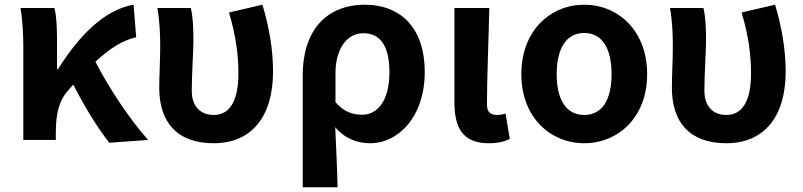

<svg xmlns="http://www.w3.org/2000/svg" viewBox="-20 -594 3407 815"><path d="M609 0C532 -85 441 -222 385 -332C448 -390 499 -422 558 -436L547 -574C419 -552 311 -436 226 -300H222V-423C222 -475 220 -525 211 -560H67C77 -503 79 -437 79 -393V0H217V-32C217 -113 231 -169 271 -212L291 -235C342 -135 397 -47 444 12Z M887 14C1048 14 1139 -99 1139 -290C1139 -385 1122 -481 1094 -574L952 -541C982 -440 992 -359 992 -283C992 -160 952 -106 887 -106C835 -106 794 -138 794 -209C794 -282 801 -373 801 -423C801 -475 799 -521 790 -560H648C659 -499 660 -437 660 -393C660 -335 656 -278 656 -221C656 -78 729 14 887 14Z M1265 201H1413C1411 114 1407 37 1403 -54C1446 -3 1500 14 1551 14C1670 14 1783 -97 1783 -289C1783 -468 1688 -574 1527 -574C1379 -574 1265 -479 1265 -273ZM1518 -107C1481 -107 1443 -116 1404 -160V-283C1404 -390 1455 -453 1522 -453C1598 -453 1633 -394 1633 -287C1633 -165 1581 -107 1518 -107Z M2054 14C2098 14 2122 6 2144 -4L2126 -112C2114 -108 2101 -106 2092 -106C2062 -106 2047 -117 2047 -152C2047 -257 2054 -423 2057 -560H1909V-159C1909 -54 1943 14 2054 14Z M2460 14C2602 14 2727 -94 2727 -279C2727 -466 2602 -574 2460 -574C2318 -574 2193 -466 2193 -279C2193 -94 2318 14 2460 14ZM2460 -106C2382 -106 2343 -173 2343 -279C2343 -386 2382 -454 2460 -454C2538 -454 2576 -386 2576 -279C2576 -173 2538 -106 2460 -106Z M3063 14C3224 14 3315 -99 3315 -290C3315 -385 3298 -481 3270 -574L3128 -541C3158 -440 3168 -359 3168 -283C3168 -160 3128 -106 3063 -106C3011 -106 2970 -138 2970 -209C2970 -282 2977 -373 2977 -423C2977 -475 2975 -521 2966 -560H2824C2835 -499 2836 -437 2836 -393C2836 -335 2832 -278 2832 -221C2832 -78 2905 14 3063 14Z"/></svg>

Font: Noto Sans Mono CJK JP Bold
Style: Regular
Weight: 700
Designer: Ryoko NISHIZUKA (kana & ideographs); Paul D. Hunt (Latin, Greek & Cyrillic); Wenlong ZHANG (bopomofo); Sandoll Communica
Foundry: Adobe Systems Incorporated
Version: Version 1.004;PS 1.004;hotconv 1.0.82;makeotf.lib2.5.63406